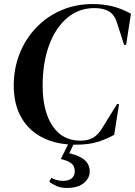

<svg xmlns="http://www.w3.org/2000/svg" viewBox="-20 -698 668 950"><path d="M355 18Q261 18 192 -16.5Q123 -51 85.5 -116.5Q48 -182 48 -275Q48 -358 76.5 -431Q105 -504 157.5 -559.5Q210 -615 281.5 -646.5Q353 -678 439 -678Q490 -678 535.5 -667Q581 -656 628 -630L604 -476H594L560 -582Q547 -625 519.5 -641.5Q492 -658 447 -658Q370 -658 312.5 -609.5Q255 -561 223 -474.5Q191 -388 191 -274Q191 -149 239.5 -75.5Q288 -2 378 -2Q417 -2 441.5 -17Q466 -32 485 -63L559 -183H569L545 -31Q506 -9 461.5 4.5Q417 18 355 18ZM281 89 325 -1H352L323 60Q376 73 400 95Q424 117 424 151Q424 183 395 207.5Q366 232 311 232Q282 232 260 222.5Q238 213 224 201L234 182Q261 197 293 197Q319 197 334.5 184.5Q350 172 350 150Q350 122 331.5 109Q313 96 281 89Z"/></svg>

Font: DeepMind Serif Display
Style: Italic
Weight: 400
Italic angle: -12°
Designer: Frank Grießhammer / Modifications: Colophon Foundry
Foundry: Colophon Foundry
Version: Version 5.003; ttfautohint (v1.8.2)